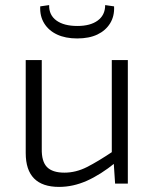

<svg xmlns="http://www.w3.org/2000/svg" viewBox="-20 -721 606 754"><path d="M144 -485V-137Q143 -87 164.5 -65Q186 -43 233 -43Q278 -43 321.5 -65Q365 -87 426 -128L433 -82Q375 -35 321 -11Q267 13 212 13Q81 13 81 -120V-485ZM482 -485V0H432L426 -91L419 -106V-485ZM393 -701 428 -696Q430 -658 412.5 -629.5Q395 -601 362.5 -585.5Q330 -570 283 -570Q237 -570 204 -585.5Q171 -601 153.5 -629.5Q136 -658 138 -696L173 -701Q172 -662 201.5 -640.5Q231 -619 284 -619Q335 -619 364 -640.5Q393 -662 393 -701Z"/></svg>

Font: Exo 2 Light
Style: Regular
Weight: 300
Designer: Natanael Gama
Foundry: Natanael Gama
Version: Version 2.010